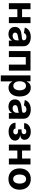

<svg xmlns="http://www.w3.org/2000/svg" viewBox="2004 -2597 797 4845"><g transform="rotate(90 2402.5 -174.5)"><path d="M454.6 -332.9V-213.8H169V-332.9ZM211.7 -545.9V0H60.7V-545.9ZM563.3 -545.9V0H412.3V-545.9Z M840.2 10.4Q788.2 10.4 747 -8Q705.9 -26.3 682.4 -62.4Q659 -98.5 659 -152.3Q659 -198 675.5 -228.7Q692 -259.4 720.8 -278.3Q749.6 -297.2 786.4 -307.1Q823.1 -317 863.9 -320.7Q911.3 -325.3 940.4 -329.6Q969.4 -333.9 982.8 -342.9Q996.1 -352 996.1 -369.3V-371.7Q996.1 -394.2 986.4 -410Q976.7 -425.7 958.1 -433.9Q939.6 -442.2 912.7 -442.2Q885.5 -442.2 865.2 -434.1Q844.9 -426 831.7 -412Q818.5 -398 812.7 -380.1L674.6 -402Q687.9 -449.4 720.4 -483.1Q752.9 -516.8 801.9 -534.8Q850.9 -552.7 913.3 -552.7Q958.7 -552.7 1000.6 -542.1Q1042.6 -531.4 1075.6 -509.1Q1108.7 -486.7 1127.9 -451.7Q1147.1 -416.7 1147.1 -368.2V0H1004.1V-76H999.4Q986.1 -50.5 964.2 -31.1Q942.3 -11.7 911.5 -0.7Q880.8 10.4 840.2 10.4ZM883.4 -94.1Q916.8 -94.1 942.4 -107.5Q968.1 -120.9 982.7 -143.7Q997.3 -166.5 997.3 -194.9V-252.7Q990.4 -248.4 977.9 -244.6Q965.4 -240.8 950 -237.8Q934.7 -234.8 919.6 -232.5Q904.5 -230.3 892.2 -228.5Q865.3 -224.7 845.4 -216.1Q825.4 -207.4 814.4 -193.1Q803.3 -178.8 803.3 -157.4Q803.3 -126.3 825.8 -110.2Q848.3 -94.1 883.4 -94.1Z M1761.3 -545.9V0H1610.4V-426.8H1419.7V0H1268.8V-545.9Z M1883 204.1V-545.9H2031.6V-453.7H2038.5Q2048.6 -476.1 2067.6 -499Q2086.5 -522 2117.3 -537.4Q2148.1 -552.7 2193.8 -552.7Q2253.8 -552.7 2303.9 -521.7Q2353.9 -490.6 2384.2 -428.3Q2414.5 -365.9 2414.5 -272.1Q2414.5 -181 2385.2 -118.3Q2355.9 -55.6 2305.7 -23.4Q2255.5 8.8 2193 8.8Q2149.2 8.8 2118.5 -6Q2087.8 -20.7 2068.4 -42.8Q2048.9 -64.9 2038.5 -87.5H2034V204.1ZM2145.3 -111.5Q2182.6 -111.5 2208 -132Q2233.3 -152.4 2246.4 -188.8Q2259.6 -225.2 2259.6 -272.5Q2259.6 -319.8 2246.5 -355.8Q2233.5 -391.8 2208.3 -412.1Q2183 -432.4 2145.3 -432.4Q2108.7 -432.4 2083.1 -412.8Q2057.5 -393.2 2044.1 -357.3Q2030.7 -321.4 2030.7 -272.5Q2030.7 -224.1 2044.2 -188Q2057.7 -151.9 2083.4 -131.7Q2109.1 -111.5 2145.3 -111.5Z M2669.3 10.4Q2617.3 10.4 2576.1 -8Q2535 -26.3 2511.5 -62.4Q2488.1 -98.5 2488.1 -152.3Q2488.1 -198 2504.6 -228.7Q2521.1 -259.4 2549.9 -278.3Q2578.7 -297.2 2615.5 -307.1Q2652.2 -317 2693 -320.7Q2740.4 -325.3 2769.5 -329.6Q2798.5 -333.9 2811.9 -342.9Q2825.2 -352 2825.2 -369.3V-371.7Q2825.2 -394.2 2815.5 -410Q2805.8 -425.7 2787.2 -433.9Q2768.7 -442.2 2741.8 -442.2Q2714.6 -442.2 2694.3 -434.1Q2674 -426 2660.8 -412Q2647.6 -398 2641.8 -380.1L2503.7 -402Q2517 -449.4 2549.5 -483.1Q2582 -516.8 2631 -534.8Q2680 -552.7 2742.4 -552.7Q2787.8 -552.7 2829.7 -542.1Q2871.7 -531.4 2904.7 -509.1Q2937.8 -486.7 2957 -451.7Q2976.2 -416.7 2976.2 -368.2V0H2833.2V-76H2828.5Q2815.2 -50.5 2793.3 -31.1Q2771.4 -11.7 2740.6 -0.7Q2709.9 10.4 2669.3 10.4ZM2712.5 -94.1Q2745.9 -94.1 2771.5 -107.5Q2797.2 -120.9 2811.8 -143.7Q2826.4 -166.5 2826.4 -194.9V-252.7Q2819.5 -248.4 2807 -244.6Q2794.5 -240.8 2779.2 -237.8Q2763.8 -234.8 2748.7 -232.5Q2733.6 -230.3 2721.3 -228.5Q2694.4 -224.7 2674.5 -216.1Q2654.5 -207.4 2643.5 -193.1Q2632.4 -178.8 2632.4 -157.4Q2632.4 -126.3 2654.9 -110.2Q2677.4 -94.1 2712.5 -94.1Z M3299.5 7.5Q3229.6 7.5 3179.6 -15.9Q3129.7 -39.4 3103.2 -79.1Q3076.7 -118.8 3076.1 -167.6H3223.6Q3224.1 -141.6 3245 -126Q3265.8 -110.4 3297.7 -110.4Q3331.6 -110.4 3351.9 -127.4Q3372.1 -144.5 3372.1 -170.2Q3372.1 -199.6 3350.1 -215.9Q3328.1 -232.1 3289.1 -232.1H3245.4V-321.1H3289.1Q3323.3 -321.1 3344.5 -336.8Q3365.7 -352.4 3365.7 -381.4Q3365.7 -407 3348 -423.4Q3330.3 -439.7 3299.9 -439.7Q3270.1 -439.7 3250 -425Q3229.9 -410.4 3229.8 -384.8H3086.5Q3086.9 -433.5 3114.4 -471.4Q3141.8 -509.3 3190.4 -531.1Q3239 -552.9 3302.3 -552.9Q3363.9 -552.9 3410.2 -532.6Q3456.4 -512.2 3482.5 -477.1Q3508.5 -442 3508.5 -397Q3508.5 -349.7 3477.1 -319.8Q3445.6 -289.9 3396.9 -285V-282.5Q3462 -275.5 3495 -240.4Q3527.9 -205.4 3527.9 -155.5Q3527.9 -108.2 3499 -71.3Q3470 -34.5 3418.6 -13.5Q3367.2 7.5 3299.5 7.5Z M4022 -332.9V-213.8H3736.4V-332.9ZM3779.1 -545.9V0H3628.1V-545.9ZM4130.7 -545.9V0H3979.7V-545.9Z M4498 10.5Q4415.2 10.5 4355 -24.8Q4294.8 -60.1 4262.4 -123.4Q4229.9 -186.7 4229.9 -270.7Q4229.9 -355.3 4262.4 -418.7Q4294.8 -482.1 4355 -517.4Q4415.2 -552.7 4498 -552.7Q4581.1 -552.7 4641.3 -517.4Q4701.5 -482.1 4734 -418.7Q4766.6 -355.3 4766.6 -270.7Q4766.6 -186.7 4734 -123.4Q4701.5 -60.1 4641.3 -24.8Q4581.1 10.5 4498 10.5ZM4498.6 -107.4Q4536.5 -107.4 4561.8 -128.6Q4587.1 -149.8 4600 -187Q4612.9 -224.1 4612.9 -271.3Q4612.9 -319.1 4600 -356Q4587.1 -392.8 4561.8 -413.8Q4536.5 -434.8 4498.6 -434.8Q4460.6 -434.8 4435 -413.8Q4409.4 -392.8 4396.5 -356Q4383.6 -319.1 4383.6 -271.3Q4383.6 -224.1 4396.5 -187Q4409.4 -149.8 4435 -128.6Q4460.6 -107.4 4498.6 -107.4Z"/></g></svg>

Font: GitLab Sans
Style: Regular
Weight: 400
Designer: Rasmus Andersson
Foundry: Modifications by GitLab B.V., manufactured by rsms
Version: Version 4.000;git-c8fb6b7